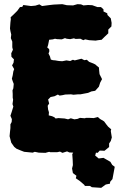

<svg xmlns="http://www.w3.org/2000/svg" viewBox="-20 -711 571 922"><path d="M78 11 59 3 48 -6 34 -26 26 -57 28 -78 30 -96V-114L36 -125L37 -139L30 -155L36 -173L44 -199L40 -211L43 -232L41 -242V-260L40 -277L44 -287L46 -308L41 -321L37 -333L41 -349L44 -368L48 -379L38 -397L45 -410L47 -426L35 -438L34 -455L42 -472L39 -484V-511L32 -528L34 -545L30 -562L28 -574L30 -603L32 -619L31 -628L46 -642L63 -659L76 -677L87 -678L92 -687L129 -682L150 -684L169 -690L182 -682L197 -684L220 -687L238 -689L279 -691L301 -686L331 -685L352 -691L369 -690L381 -685L403 -687L423 -686L448 -677H465L477 -666V-656L495 -647L496 -639L512 -623L516 -601L515 -584L500 -569V-551L482 -534L468 -520L451 -518L439 -516L408 -518L389 -522L380 -518L366 -525L343 -524L335 -527L317 -523L300 -525L292 -528L277 -522L254 -523L244 -525L234 -522L216 -520L214 -510L211 -495L207 -483L216 -475L217 -465L213 -454L220 -440L224 -425L234 -422L246 -421L257 -419L264 -418L279 -417L299 -421L317 -418L330 -424L339 -421L371 -429L385 -422L397 -424L408 -414L421 -409L437 -402L445 -395L455 -387L456 -374L458 -355L470 -331L461 -314L455 -295L448 -287L437 -275L419 -272L403 -265L387 -262L366 -258H354L333 -256L321 -258L293 -257L280 -254L266 -252L258 -257L242 -249L223 -245L211 -233L216 -214L209 -203L211 -185L215 -172L214 -157L230 -153L241 -148L247 -142L261 -144L274 -143L290 -142L307 -138L320 -143L337 -138L352 -140L364 -145L388 -143L392 -145H410L430 -144L450 -149L460 -140L480 -128L491 -113L499 -103L514 -90L512 -82L517 -51L512 -34L504 -22V-5L482 13L459 12L449 23L418 19H394L379 25L360 23L340 19L331 22L313 21L302 16L280 23L268 17L254 20H222L216 18L198 23L166 22L147 18L137 22L96 18ZM421 188 412 182H388L384 176L363 158L344 145L347 133L330 120L326 98L330 82L329 57L327 29L342 6L360 -5L386 -19L404 -25L434 -15H441L444 -6L451 -2L443 14L437 36L454 50L477 47L510 66L519 81L531 90L526 117L520 149L509 162L508 171L488 175L466 191Z"/></svg>

Font: Winky Rough ExtraBold
Style: Regular
Weight: 800
Designer: Simon Atzbach
Foundry: typofactur
Version: Version 1.206; ttfautohint (v1.8.4.7-5d5b)